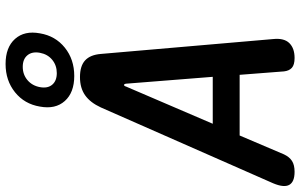

<svg xmlns="http://www.w3.org/2000/svg" viewBox="-240 -830 1050 671"><g transform="rotate(-90 284.5 -495.0)"><path d="M370 -27 358 -182H146L80 -27Q71 -8 57 1Q43 10 19 10Q-16 10 -26.5 -8.5Q-37 -27 -21 -65L244 -667Q261 -704 286.5 -722Q312 -740 350 -740Q389 -740 408.5 -722Q428 -704 431 -667L483 -65Q487 -27 469 -8.5Q451 10 417 10Q393 10 382.5 0.5Q372 -9 370 -27ZM351 -276 327 -579Q326 -586 322.5 -586Q319 -586 317 -579L187 -276ZM354 -760Q296 -760 266.5 -793Q237 -826 247 -880Q256 -934 297 -967Q338 -1000 396 -1000Q454 -1000 483.5 -967Q513 -934 503 -880Q494 -826 453 -793Q412 -760 354 -760ZM364 -821Q391 -821 410.5 -837Q430 -853 435 -880Q440 -907 426.5 -923.5Q413 -940 386 -940Q359 -940 339.5 -923.5Q320 -907 315 -880Q310 -853 323.5 -837Q337 -821 364 -821Z"/></g></svg>

Font: Maple Mono SemiBold
Style: Italic
Weight: 600
Italic angle: -10°
Monospace: yes
Designer: subframe7536
Version: Version 7.000